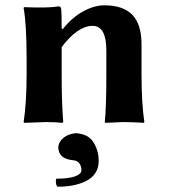

<svg xmlns="http://www.w3.org/2000/svg" viewBox="-20 -459 640 722"><path d="M199.2 97.2C200.2 111.5 205.3 122.4 214.6 129.9C223.9 137.4 238.3 142.1 257.8 144C266 144.7 272.7 148.4 278.1 155C283.4 161.7 286.1 170.4 286.1 181.2C286.1 190.6 278.2 198.2 262.5 204.1C246.7 210 223.1 212.9 191.9 212.9C189.9 217.1 189.5 222.7 190.4 229.5C191.4 236.3 193.5 240.9 196.8 243.2C217 243.2 235.8 241.5 253.2 238.3C270.6 235 286.9 229.8 302 222.7C317.1 215.5 329.1 205.5 337.9 192.6C346.7 179.8 351.1 164.6 351.1 147C351.1 116.7 342.8 90.7 326.2 68.8C314.8 53.9 295.7 44.9 269 42H263.2C245.3 43.9 230.6 49.6 219 59.1C207.4 68.5 200.8 79.8 199.2 92.8ZM512.2 -180.2V-291C512.2 -342.4 500.6 -380 477.3 -403.6C454 -427.2 419.3 -439 373 -439C346.7 -439 319.5 -431.2 291.5 -415.5C263.5 -399.9 238.3 -377.8 215.8 -349.1L211.9 -352.1C211.9 -393.1 211.3 -417.3 210 -424.8C209 -431.6 206.1 -435.1 201.2 -435.1C174.8 -430.5 131.3 -429.5 70.8 -432.1L68.8 -429.2C76.3 -388.5 80.1 -323.7 80.1 -234.9V-180.2C80.1 -108.6 76.3 -48.5 68.8 0L70.8 2.9L152.8 0C175.6 0 196.3 1 214.8 2.9L217.8 0C213.9 -45.6 211.9 -105.6 211.9 -180.2V-282.2C252.6 -335.3 291.3 -361.8 328.1 -361.8C362.6 -361.8 379.9 -330.9 379.9 -269V-180.2C379.9 -95.5 377.9 -35.5 374 0L376 2.9L442.9 0C465.7 0 491.7 1 521 2.9L522.9 0C515.8 -46.5 512.2 -106.6 512.2 -180.2Z"/></svg>

Font: Linux Biolinum G
Style: Bold
Weight: 700
Designer: Philipp H. Poll
Foundry: Philipp H. Poll
Version: Version 1.1.0